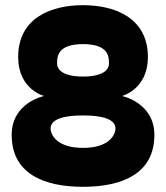

<svg xmlns="http://www.w3.org/2000/svg" viewBox="-20 -720 640 740"><path d="M300 0C450 0 575 -50 575 -200C575 -325 450 -350 450 -350C450 -350 550 -375 550 -500C550 -650 425 -700 300 -700C175 -700 50 -650 50 -500C50 -375 150 -350 150 -350C150 -350 25 -325 25 -200C25 -50 150 0 300 0ZM175 -225C175 -250 200 -275 300 -275C400 -275 425 -250 425 -225C425 -200 400 -150 300 -150C200 -150 175 -200 175 -225ZM200 -475C200 -500 200 -550 300 -550C400 -550 400 -500 400 -475C400 -450 375 -425 300 -425C225 -425 200 -450 200 -475Z"/></svg>

Font: LS-VG5000 Bold
Style: Regular
Weight: 400
Designer: Justin Bihan, 2021
Foundry: Justin Bihan, 2021
Version: Version 1.000;Glyphs 3.1.2 (3151)